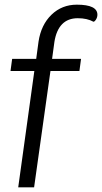

<svg xmlns="http://www.w3.org/2000/svg" viewBox="-20 -802 437 822"><path d="M397 -739Q397 -728 391 -718.5Q385 -709 380 -709Q353 -724 313 -724Q271 -724 246 -698.5Q221 -673 213 -623L203 -550H327L320 -498H196L126 0H58L127 -498H25L32 -550H135L145 -624Q156 -696 200.5 -739Q245 -782 309 -782Q397 -782 397 -739Z"/></svg>

Font: Krub
Style: Italic
Weight: 400
Italic angle: -8°
Designer: Ekaluck Peanpanawate
Foundry: Cadson Demak Co.,Ltd.
Version: Version 1.000; ttfautohint (v1.6)